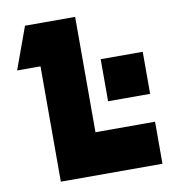

<svg xmlns="http://www.w3.org/2000/svg" viewBox="-79 -770 765 841"><g transform="rotate(-10 303.0 -350.0)"><path d="M20 -513 88 -700H311V-187H576V0H124V-513ZM389 -498H576V-311H389Z"/></g></svg>

Font: Clickuper
Style: Bold
Weight: 700
Designer: Denis Ignatov
Foundry: Denis Ignatov
Version: Version 1.10 April 16, 2021